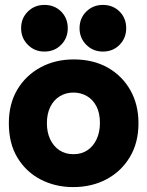

<svg xmlns="http://www.w3.org/2000/svg" viewBox="-20 -750 600 782"><path d="M278 12Q206 12 146.5 -18.5Q87 -49 51.5 -107Q16 -165 16 -248Q16 -327 50.5 -385Q85 -443 145 -475.5Q205 -508 280 -508Q360 -508 419 -474.5Q478 -441 511 -382.5Q544 -324 544 -248Q544 -169 509 -110.5Q474 -52 414 -20Q354 12 278 12ZM279 -122Q312 -122 336 -138Q360 -154 373.5 -183Q387 -212 387 -249Q387 -290 372.5 -317.5Q358 -345 333.5 -359Q309 -373 279 -373Q248 -373 223.5 -358Q199 -343 185 -315Q171 -287 171 -248Q171 -211 184.5 -182.5Q198 -154 222 -138Q246 -122 279 -122ZM161 -540Q121 -540 93.5 -567.5Q66 -595 66 -635Q66 -676 93.5 -703Q121 -730 161 -730Q202 -730 229 -703Q256 -676 256 -635Q256 -595 229 -567.5Q202 -540 161 -540ZM399 -540Q359 -540 331.5 -567.5Q304 -595 304 -635Q304 -676 331.5 -703Q359 -730 399 -730Q440 -730 467 -703Q494 -676 494 -635Q494 -595 467 -567.5Q440 -540 399 -540Z"/></svg>

Font: Rethink Sans ExtraBold
Style: Regular
Weight: 800
Designer: The Rethink Sans project authors (Hans Thiessen). DM Sans designed by Colophon Foundry.
Foundry: Rethink Communications LLC
Version: Version 1.001